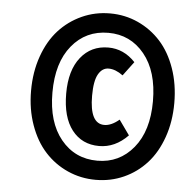

<svg xmlns="http://www.w3.org/2000/svg" viewBox="-49 -814 767 761"><g transform="rotate(5 334.5 -433.0)"><path d="M643.1 -432.1Q643.1 -358.4 621.1 -295.9Q599.1 -233.4 560.8 -191.2Q522.5 -148.9 470.5 -125.5Q418.5 -102.1 358.9 -102.1Q299.3 -102.1 247.1 -125.5Q194.8 -148.9 156.2 -191.2Q117.7 -233.4 95.5 -295.9Q73.2 -358.4 73.2 -432.1Q73.2 -506.8 95.5 -569.6Q117.7 -632.3 156.2 -674.6Q194.8 -716.8 247.1 -740.5Q299.3 -764.2 358.9 -764.2Q418.5 -764.2 470.5 -740.5Q522.5 -716.8 560.8 -674.6Q599.1 -632.3 621.1 -569.6Q643.1 -506.8 643.1 -432.1ZM358.9 -687Q269.5 -687 213.9 -619.1Q158.2 -551.3 158.2 -432.1Q158.2 -314 213.9 -246.1Q269.5 -178.2 358.9 -178.2Q446.3 -178.2 502.2 -246.1Q558.1 -314 558.1 -432.1Q558.1 -550.8 502.4 -618.9Q446.8 -687 358.9 -687ZM363.8 -628.9Q425.3 -628.9 471.2 -580.1L429.2 -523.9Q399.4 -545.9 372.1 -545.9Q346.7 -545.9 331.3 -519Q315.9 -492.2 315.9 -433.1Q315.9 -321.8 374 -321.8Q401.9 -321.8 433.1 -348.1L475.1 -289.1Q424.3 -236.8 360.8 -236.8Q292.5 -236.8 252.7 -287.8Q212.9 -338.9 212.9 -433.1Q212.9 -525.4 254.2 -577.1Q295.4 -628.9 363.8 -628.9Z"/></g></svg>

Font: Fira Sans Compressed
Style: Bold Italic
Weight: 700
Width: 3
Italic angle: -8°
Designer: Carrois Corporate & Edenspiekermann AG
Foundry: Carrois Corporate GbR & Edenspiekermann AG
Version: Version 4.203;PS 004.203;hotconv 1.0.88;makeotf.lib2.5.64775